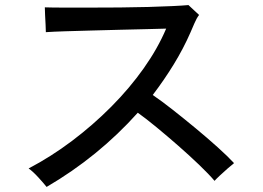

<svg xmlns="http://www.w3.org/2000/svg" viewBox="-20 -730 1040 758"><path d="M164 8Q153 -6 131.5 -29.5Q110 -53 93 -65Q181 -111 264 -173.5Q347 -236 419.5 -309Q492 -382 547.5 -460.5Q603 -539 636 -617Q608 -616 560 -615Q512 -614 455 -612.5Q398 -611 341 -609.5Q284 -608 236.5 -606.5Q189 -605 161 -603Q161 -613 160 -632Q159 -651 158 -670.5Q157 -690 157 -701Q186 -700 233 -700Q280 -700 337 -700Q394 -700 453 -700.5Q512 -701 566 -702.5Q620 -704 661.5 -706Q703 -708 724 -710Q730 -704 745.5 -690Q761 -676 766 -671Q756 -658 748 -639Q740 -620 732 -602Q704 -538 666 -476Q628 -414 583 -355Q617 -332 661.5 -297Q706 -262 752.5 -223.5Q799 -185 839.5 -148.5Q880 -112 904 -86Q896 -80 879.5 -65.5Q863 -51 848 -37Q833 -23 827 -16Q805 -42 767 -78.5Q729 -115 684.5 -154Q640 -193 597.5 -228Q555 -263 524 -285Q368 -111 164 8Z"/></svg>

Font: Zen Kaku Gothic Antique Medium
Style: Regular
Weight: 500
Designer: Yoshimichi Ohira
Foundry: Positype
Version: Version 1.002